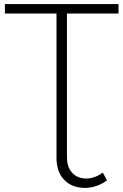

<svg xmlns="http://www.w3.org/2000/svg" viewBox="-20 -720 603 938"><path d="M503 161Q469 187 426.5 195Q384 203 345 190.5Q306 178 281 143Q256 108 256 49V-663H307V48Q307 89 324.5 114Q342 139 369 147.5Q396 156 426 149.5Q456 143 482 123ZM4 -654V-700H559V-654Z"/></svg>

Font: Montserrat Thin Light
Style: Regular
Weight: 300
Version: Version 9.000